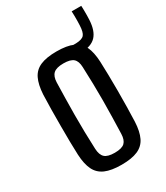

<svg xmlns="http://www.w3.org/2000/svg" viewBox="-185 -815 782 903"><g transform="rotate(-30 205.5 -364.0)"><path d="M201.5 7.5Q146.5 7.5 113.2 -7Q80 -21.5 64.5 -53.2Q49 -85 46.5 -136.5Q45 -167 44.5 -208Q44 -249 44 -294Q44 -339 44.5 -383Q45 -427 46.5 -463Q49.5 -515.5 65 -547.2Q80.5 -579 113.5 -593.2Q146.5 -607.5 201.5 -607.5Q257.5 -607.5 290.5 -592.8Q323.5 -578 338.5 -546.5Q353.5 -515 356 -463Q357.5 -430 358.2 -388.8Q359 -347.5 359 -303.2Q359 -259 358.2 -216.2Q357.5 -173.5 356 -136.5Q353.5 -85 338.2 -53.2Q323 -21.5 290 -7Q257 7.5 201.5 7.5ZM201.5 -57.5Q240.5 -57.5 255.8 -72.2Q271 -87 272 -119Q273.5 -164.5 274.5 -209.2Q275.5 -254 275.8 -298.8Q276 -343.5 275 -389Q274 -434.5 272 -482Q271 -514.5 255.2 -528.5Q239.5 -542.5 201.5 -542.5Q163.5 -542.5 147.2 -527.8Q131 -513 130 -480.5Q129 -440 128 -396.2Q127 -352.5 126.8 -306.2Q126.5 -260 127.5 -213Q128.5 -166 130.5 -120Q132 -86.5 147.8 -72Q163.5 -57.5 201.5 -57.5ZM300.5 -545.5Q296.5 -545.5 291.2 -546.2Q286 -547 280.5 -547.5V-594.5Q287.5 -594.5 292 -594.5Q296.5 -594.5 300.5 -594.5Q333.5 -595.5 345 -608.8Q356.5 -622 358 -658.5Q358.5 -668.5 358.8 -682.5Q359 -696.5 358.8 -710.8Q358.5 -725 358 -735H410Q410.5 -725 410.8 -710.8Q411 -696.5 410.8 -682.5Q410.5 -668.5 410 -658.5Q407 -600.5 380.8 -573Q354.5 -545.5 300.5 -545.5Z"/></g></svg>

Font: Big Shoulders
Style: Regular
Weight: 400
Designer: Patric King
Foundry: XO Type Co
Version: Version 2.002